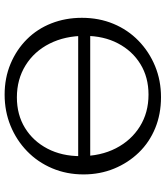

<svg xmlns="http://www.w3.org/2000/svg" viewBox="37 -744 716 830"><g transform="rotate(90 395.0 -329.0)"><path d="M389 9Q317 9 256 -16.5Q195 -42 150 -87Q105 -132 81 -193Q57 -254 57 -325Q57 -399 83 -461.5Q109 -524 156.5 -570Q204 -616 266 -641.5Q328 -667 400 -667Q473 -667 534 -642Q595 -617 639.5 -571Q684 -525 709 -464Q734 -403 734 -332Q734 -259 707.5 -196.5Q681 -134 633.5 -88Q586 -42 523.5 -16.5Q461 9 389 9ZM401 -44Q476 -44 533 -79Q590 -114 622.5 -176Q655 -238 655 -319Q655 -406 621 -472Q587 -538 527 -575.5Q467 -613 389 -613Q314 -613 257 -578Q200 -543 167.5 -481Q135 -419 135 -338Q135 -252 168.5 -185.5Q202 -119 262.5 -81.5Q323 -44 401 -44ZM81 -309V-361H711V-309Z"/></g></svg>

Font: Ysabeau Office
Style: Regular
Weight: 400
Designer: Christian Thalmann (Catharsis Fonts)
Version: Version 2.001;gftools[0.9.30]; featfreeze: tnum,lnum,ss02